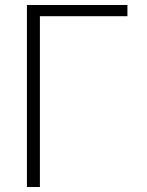

<svg xmlns="http://www.w3.org/2000/svg" viewBox="-20 -750 589 770"><path d="M140 -685V0H88V-730H491V-685Z"/></svg>

Font: M PLUS 1p Light
Style: Regular
Weight: 300
Version: Version 1.061